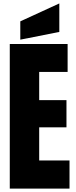

<svg xmlns="http://www.w3.org/2000/svg" viewBox="-20 -1121 452 1141"><path d="M38.1 0V-859.4H381.8V-693.4H212.9V-525.9H375V-364.3H212.9V-167.5H393.1V0ZM100.6 -885.3V-994.1L332.5 -1100.6V-931.2Z"/></svg>

Font: webenart
Style: Regular
Weight: 400
Designer: Vernon Adams
Foundry: Vernon Adams
Version: Version 2.116; ttfautohint (v1.8.3)